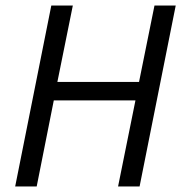

<svg xmlns="http://www.w3.org/2000/svg" viewBox="-20 -676 662 696"><path d="M35 0 166 -656H244L188 -379H484L540 -656H617L486 0H408L471 -312H175L113 0Z"/></svg>

Font: Matigon Symbol
Style: Regular
Weight: 400
Designer: Paul D. Hunt
Foundry: Adobe Systems Incorporated
Version: Version 2.021;PS 2.000;hotconv 1.0.86;makeotf.lib2.5.63406